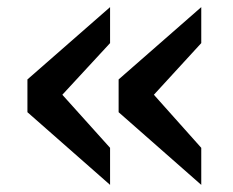

<svg xmlns="http://www.w3.org/2000/svg" viewBox="-20 -504 654 539"><path d="M289 -89V15L57 -189V-281L289 -484V-383L155 -238ZM545 -89V15L313 -189V-281L545 -484V-383L412 -238Z"/></svg>

Font: Intel One Mono Medium
Style: Regular
Weight: 500
Monospace: yes
Designer: Fred Shallcrass
Foundry: Frere-Jones Type LLC
Version: Version 1.400;hotconv 1.1.0;makeotfexe 2.6.0;FJTRelease1.4